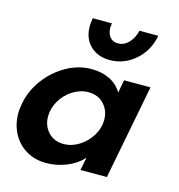

<svg xmlns="http://www.w3.org/2000/svg" viewBox="-103 -763 803 863"><g transform="rotate(15 299.0 -331.5)"><path d="M10 -174Q10 -193 15 -220Q26 -281 65 -334Q104 -387 160.5 -419Q217 -451 278 -451Q325 -451 361.5 -433.5Q398 -416 420 -380L431 -440H554L469 0H346L358 -60Q327 -26 281.5 -8Q236 10 188 10Q135 10 94.5 -14.5Q54 -39 32 -81Q10 -123 10 -174ZM242 -93Q280 -93 314.5 -115Q349 -137 370 -172Q391 -207 391 -244Q391 -288 363.5 -317.5Q336 -347 291 -347Q253 -347 218.5 -325Q184 -303 163.5 -268Q143 -233 143 -195Q143 -152 170 -122.5Q197 -93 242 -93ZM345 -511Q289 -511 254 -544.5Q219 -578 219 -636Q219 -647 223 -673H312Q310 -659 310 -653Q310 -627 323 -610Q336 -593 361 -593Q390 -593 412 -617Q434 -641 440 -673H528Q514 -600 462 -555.5Q410 -511 345 -511Z"/></g></svg>

Font: Teachers SemiBold
Style: Italic
Weight: 600
Designer: Alfredo Marco Pradil & Chank Diesel
Version: Version 0.009